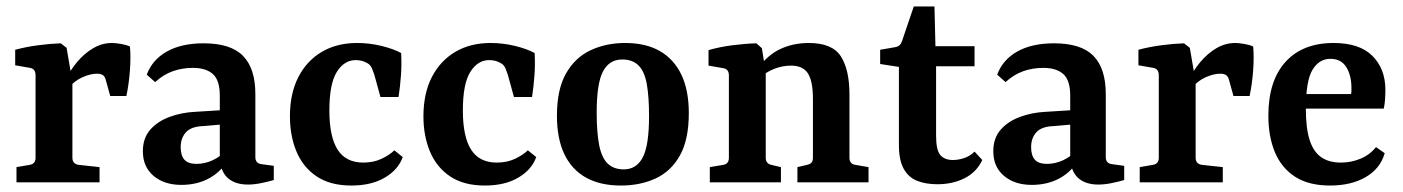

<svg xmlns="http://www.w3.org/2000/svg" viewBox="-20 -564 4340 594"><path d="M179 -309Q195 -344 218 -371.5Q241 -399 268.5 -415Q296 -431 326 -431Q338 -431 355 -428Q372 -425 382 -420Q385 -389 382 -347Q379 -305 371 -267H321L308 -314Q305 -327 298.5 -331.5Q292 -336 280 -336Q260 -336 235 -325Q210 -314 188 -288ZM204 -311V-76Q204 -57 223 -54L288 -47V0H31V-47L72 -54Q90 -57 90 -76V-331Q90 -351 73 -354L27 -362V-410Q60 -419 98 -424Q136 -429 168 -430L186 -416Z M541 8Q488 8 455 -20Q422 -48 422 -96Q422 -137 445 -163Q468 -189 505 -202.5Q542 -216 583 -218L679 -224V-180L610 -174Q572 -173 555.5 -155Q539 -137 539 -109Q539 -83 550.5 -70Q562 -57 588 -57Q614 -57 638.5 -68.5Q663 -80 677 -98L687 -73Q667 -35 629 -13.5Q591 8 541 8ZM434 -333Q451 -379 496 -404.5Q541 -430 610 -430Q694 -430 732 -391Q770 -352 770 -273V-78Q770 -58 790 -56L827 -51V-7Q814 -3 790.5 2Q767 7 747 7Q711 7 688.5 -10Q666 -27 660 -66V-268Q660 -316 638.5 -335Q617 -354 577 -354Q543 -354 514 -343.5Q485 -333 460 -310Z M877 -204Q877 -275 903 -325.5Q929 -376 975.5 -403.5Q1022 -431 1085 -431Q1123 -431 1160 -422Q1197 -413 1221 -400Q1223 -366 1220.5 -331Q1218 -296 1213 -264H1157L1138 -333Q1134 -345 1131 -352Q1128 -359 1123 -364Q1116 -370 1105 -374Q1094 -378 1080 -378Q1045 -378 1022 -341.5Q999 -305 999 -222Q999 -141 1024.5 -101Q1050 -61 1104 -61Q1136 -61 1161 -73Q1186 -85 1200 -99L1226 -78Q1212 -39 1170.5 -14.5Q1129 10 1067 10Q1002 10 960 -18Q918 -46 897.5 -94.5Q877 -143 877 -204Z M1290 -204Q1290 -275 1316 -325.5Q1342 -376 1388.5 -403.5Q1435 -431 1498 -431Q1536 -431 1573 -422Q1610 -413 1634 -400Q1636 -366 1633.5 -331Q1631 -296 1626 -264H1570L1551 -333Q1547 -345 1544 -352Q1541 -359 1536 -364Q1529 -370 1518 -374Q1507 -378 1493 -378Q1458 -378 1435 -341.5Q1412 -305 1412 -222Q1412 -141 1437.5 -101Q1463 -61 1517 -61Q1549 -61 1574 -73Q1599 -85 1613 -99L1639 -78Q1625 -39 1583.5 -14.5Q1542 10 1480 10Q1415 10 1373 -18Q1331 -46 1310.5 -94.5Q1290 -143 1290 -204Z M1988 -205Q1988 -265 1981 -304Q1974 -343 1955.5 -361.5Q1937 -380 1905 -380Q1865 -380 1845.5 -343Q1826 -306 1826 -216Q1826 -155 1833.5 -116Q1841 -77 1859.5 -58.5Q1878 -40 1910 -40Q1949 -40 1968.5 -77Q1988 -114 1988 -205ZM1703 -206Q1703 -287 1731 -336.5Q1759 -386 1807 -408.5Q1855 -431 1914 -431Q1978 -431 2021.5 -406Q2065 -381 2088 -333Q2111 -285 2111 -214Q2111 -132 2083.5 -83Q2056 -34 2008.5 -12Q1961 10 1901 10Q1837 10 1793 -14.5Q1749 -39 1726 -87Q1703 -135 1703 -206Z M2447 0V-47L2477 -54Q2486 -56 2490.5 -61Q2495 -66 2495 -76V-258Q2495 -313 2479.5 -337Q2464 -361 2427 -361Q2400 -361 2374 -350.5Q2348 -340 2326 -320L2327 -355Q2356 -395 2395.5 -413Q2435 -431 2482 -431Q2555 -431 2581.5 -389.5Q2608 -348 2608 -272V-76Q2608 -57 2626 -54L2667 -47V0ZM2176 0V-47L2218 -54Q2235 -57 2235 -76V-331Q2235 -350 2218 -353L2172 -361V-409Q2207 -419 2246 -424Q2285 -429 2320 -430L2337 -415L2349 -341V-76Q2349 -58 2366 -54L2396 -47V0Z M2761 -357 2703 -366V-410L2749 -418Q2759 -420 2763.5 -424.5Q2768 -429 2771 -438L2807 -544H2871L2874 -421H2995V-359H2876V-144Q2876 -100 2889 -84.5Q2902 -69 2928 -69Q2945 -69 2963 -75Q2981 -81 2995 -95L3019 -69Q3001 -31 2964 -12.5Q2927 6 2880 6Q2844 6 2817.5 -4.5Q2791 -15 2776 -41.5Q2761 -68 2761 -116Z M3172 8Q3119 8 3086 -20Q3053 -48 3053 -96Q3053 -137 3076 -163Q3099 -189 3136 -202.5Q3173 -216 3214 -218L3310 -224V-180L3241 -174Q3203 -173 3186.5 -155Q3170 -137 3170 -109Q3170 -83 3181.5 -70Q3193 -57 3219 -57Q3245 -57 3269.5 -68.5Q3294 -80 3308 -98L3318 -73Q3298 -35 3260 -13.5Q3222 8 3172 8ZM3065 -333Q3082 -379 3127 -404.5Q3172 -430 3241 -430Q3325 -430 3363 -391Q3401 -352 3401 -273V-78Q3401 -58 3421 -56L3458 -51V-7Q3445 -3 3421.5 2Q3398 7 3378 7Q3342 7 3319.5 -10Q3297 -27 3291 -66V-268Q3291 -316 3269.5 -335Q3248 -354 3208 -354Q3174 -354 3145 -343.5Q3116 -333 3091 -310Z M3654 -309Q3670 -344 3693 -371.5Q3716 -399 3743.5 -415Q3771 -431 3801 -431Q3813 -431 3830 -428Q3847 -425 3857 -420Q3860 -389 3857 -347Q3854 -305 3846 -267H3796L3783 -314Q3780 -327 3773.5 -331.5Q3767 -336 3755 -336Q3735 -336 3710 -325Q3685 -314 3663 -288ZM3679 -311V-76Q3679 -57 3698 -54L3763 -47V0H3506V-47L3547 -54Q3565 -57 3565 -76V-331Q3565 -351 3548 -354L3502 -362V-410Q3535 -419 3573 -424Q3611 -429 3643 -430L3661 -416Z M3904 -206Q3904 -314 3957 -372.5Q4010 -431 4106 -431Q4186 -431 4226 -391Q4266 -351 4266 -286Q4266 -272 4265 -256.5Q4264 -241 4261 -228H3983V-273H4160Q4161 -278 4161 -282Q4161 -286 4161 -292Q4161 -331 4145 -356.5Q4129 -382 4096 -382Q4061 -382 4040.5 -348Q4020 -314 4020 -227Q4020 -168 4031.5 -131.5Q4043 -95 4067 -78Q4091 -61 4129 -61Q4160 -61 4189 -73Q4218 -85 4237 -109L4264 -90Q4250 -42 4205 -16Q4160 10 4095 10Q4029 10 3987 -17Q3945 -44 3924.5 -92.5Q3904 -141 3904 -206Z"/></svg>

Font: Rasa SemiBold
Style: Regular
Weight: 600
Designer: Anna Giedrys (Yrsa+Rasa design), David Brezina (Yrsa art-direction, Rasa art-direction, design)
Foundry: Rosetta Type Foundry
Version: Version 2.004